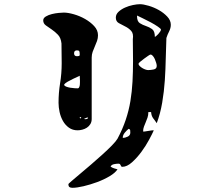

<svg xmlns="http://www.w3.org/2000/svg" viewBox="-20 -814 1040 915"><path d="M713 -193Q706 -177 690.5 -148Q675 -119 654 -90.5Q633 -62 609 -40.5Q585 -19 563 -19Q559 -19 557.5 -21.5Q556 -24 555 -26.5Q554 -29 552 -31.5Q550 -34 544 -34Q535 -34 523 -31.5Q511 -29 507 -20Q514 -15 523 -12Q532 -9 540 -7Q529 10 502 26Q475 42 442.5 54Q410 66 378 73.5Q346 81 325 81Q316 81 311 77.5Q306 74 306 63Q306 62 321.5 48.5Q337 35 361 15Q385 -5 413.5 -29.5Q442 -54 468 -77.5Q494 -101 513.5 -121Q533 -141 540 -153Q564 -198 579 -242.5Q594 -287 601.5 -332.5Q609 -378 611.5 -425.5Q614 -473 614 -523L613 -627Q617 -654 605 -667Q593 -680 576.5 -688Q560 -696 546 -704Q532 -712 532 -730Q532 -746 545 -758Q558 -770 576 -778Q594 -786 613.5 -790Q633 -794 647 -794Q663 -794 688.5 -786.5Q714 -779 737 -766Q760 -753 777 -735Q794 -717 794 -696Q794 -680 786 -664.5Q778 -649 773 -633Q771 -589 770 -537Q769 -485 765.5 -431.5Q762 -378 753 -325Q744 -272 727 -227Q722 -235 717.5 -240.5Q713 -246 709.5 -251Q706 -256 703.5 -262.5Q701 -269 700 -280H687Q687 -265 683 -253.5Q679 -242 674.5 -231.5Q670 -221 666 -210.5Q662 -200 662 -187H667Q668 -187 674 -188Q680 -189 686.5 -190Q693 -191 699 -192Q705 -193 707 -193ZM417 -247Q417 -233 410.5 -222.5Q404 -212 394 -205.5Q384 -199 372 -196Q360 -193 350 -193Q326 -193 308.5 -205.5Q291 -218 280 -237.5Q269 -257 264 -280Q259 -303 259 -324Q259 -372 266.5 -418Q274 -464 274 -513L273 -607Q270 -634 256 -648.5Q242 -663 226.5 -673.5Q211 -684 198.5 -693Q186 -702 186 -717Q186 -728 198.5 -735.5Q211 -743 227.5 -747Q244 -751 260 -752.5Q276 -754 284 -754Q304 -754 332 -746Q360 -738 385.5 -723.5Q411 -709 429 -689.5Q447 -670 447 -646Q447 -632 442.5 -619Q438 -606 432 -593Q426 -580 421.5 -567Q417 -554 417 -540ZM633 -737Q633 -712 646.5 -703.5Q660 -695 675.5 -690Q691 -685 704.5 -675.5Q718 -666 718 -638Q719 -638 724 -642Q729 -646 734 -651.5Q739 -657 743 -663Q747 -669 747 -673Q747 -677 732.5 -687Q718 -697 698.5 -707.5Q679 -718 660 -727Q641 -736 633 -740ZM360 -553Q360 -565 358 -569.5Q356 -574 347 -574Q333 -574 333 -560Q333 -546 347 -546Q350 -546 355 -547Q360 -548 360 -553ZM727 -500Q727 -505 724.5 -514Q722 -523 718 -532Q714 -541 708.5 -547.5Q703 -554 697 -554Q695 -554 686 -548Q677 -542 667 -534.5Q657 -527 648.5 -520Q640 -513 640 -510Q640 -505 645.5 -499.5Q651 -494 658.5 -489.5Q666 -485 673.5 -482.5Q681 -480 686 -480Q698 -480 712.5 -483Q727 -486 727 -500ZM360 -453Q343 -445 328 -438Q315 -432 303 -425Q291 -418 287 -413Q286 -413 286 -410Q286 -405 294.5 -401.5Q303 -398 314.5 -396Q326 -394 336.5 -393.5Q347 -393 351 -393Q355 -393 357.5 -398.5Q360 -404 360.5 -410.5Q361 -417 361 -423Q361 -429 361 -430ZM367 -253Q367 -256 363 -256Q359 -256 360 -253Q361 -250 363.5 -250Q366 -250 367 -253ZM400 -253Q399 -254 397 -254Q394 -254 393 -253Q392 -253 386.5 -250.5Q381 -248 380 -247Q382 -246 387 -246Q391 -246 394.5 -247Q398 -248 400 -253ZM601 -182Q601 -187 600.5 -192.5Q600 -198 593 -200Q584 -193 574.5 -181.5Q565 -170 565 -157Q577 -157 589 -163Q601 -169 601 -182Z"/></svg>

Font: Genkaimincho
Style: Regular
Weight: 800
Designer: Dr. Ken Lunde (project architect, glyph set definition & overall production); Masataka HATTORI \u670D \u90E8 \u6B63 \u8C
Foundry: Adobe Systems Incorporated
Version: Version 1.00